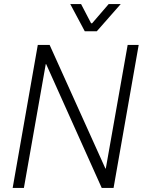

<svg xmlns="http://www.w3.org/2000/svg" viewBox="-20 -920 705 940"><path d="M165 -700H223L496 -95H498L605 -700H659L536 0H478L206 -606H204L97 0H42ZM324 -900H377L426 -806H431L512 -900H571L454 -767H395Z"/></svg>

Font: Chakra Petch Light
Style: Italic
Weight: 300
Italic angle: -10°
Designer: Katatrad Aksorn Co.,Ltd.
Foundry: Cadson Demak Co.,Ltd.
Version: Version 1.000; ttfautohint (v1.6)